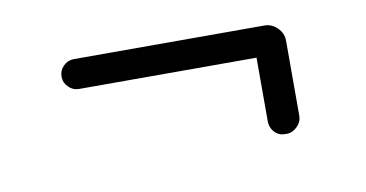

<svg xmlns="http://www.w3.org/2000/svg" viewBox="-36 -436 636 334"><g transform="rotate(-10 282.5 -269.0)"><path d="M449.2 -172.9Q459 -172.9 467.8 -181.6Q475.6 -189.5 475.6 -200.2V-333Q475.6 -345.7 465.8 -355.5Q456.1 -365.2 443.4 -365.2H106.4Q95.7 -365.2 87.9 -357.4Q80.1 -349.6 80.1 -338.9Q80.1 -328.1 87.9 -320.3Q95.7 -312.5 106.4 -312.5H419.9V-200.2Q419.9 -186.5 430.7 -177.7Q436.5 -173.8 440.9 -173.3Q445.3 -172.9 449.2 -172.9Z"/></g></svg>

Font: FakePearl
Style: ExtraLight
Weight: 300
Version: Version 1.2